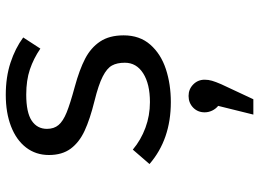

<svg xmlns="http://www.w3.org/2000/svg" viewBox="-135 -456 885 655"><g transform="rotate(-90 307.5 -128.5)"><path d="M421 -145.1Q421 -171.8 411.5 -189Q402.1 -206.2 374.1 -220.5Q346.2 -234.9 290.3 -248.7Q228.2 -264.1 189 -282.3Q149.7 -300.5 127.9 -329.7Q106.2 -359 106.2 -404.1Q106.2 -448.7 131.8 -482.1Q157.4 -515.4 203.8 -533.3Q250.3 -551.3 311.3 -551.3Q372.3 -551.3 421.3 -535.1Q470.3 -519 507.2 -491.8L469.2 -433.3Q435.4 -456.4 398.2 -469Q361 -481.5 312.3 -481.5Q251.3 -481.5 223.3 -462.8Q195.4 -444.1 195.4 -410.8Q195.4 -386.7 208.5 -371.3Q221.5 -355.9 251 -343.8Q280.5 -331.8 339 -315.9Q397.4 -300 434.9 -280.5Q472.3 -261 493.3 -229.5Q514.4 -197.9 514.4 -149.2Q514.4 -94.4 482.6 -58.2Q450.8 -22.1 399.2 -5.1Q347.7 11.8 286.7 11.8Q159.5 11.8 75.4 -61L124.6 -117.9Q157.4 -90.3 199 -74.9Q240.5 -59.5 286.7 -59.5Q348.7 -59.5 384.9 -82.6Q421 -105.6 421 -145.1ZM363.1 127.2Q363.1 140 359.5 152.3Q355.9 164.6 347.7 183.6L296.4 293.3H244.1L273.8 173.3Q263.6 165.1 257.7 152.8Q251.8 140.5 251.8 127.2Q251.8 103.6 267.9 87.9Q284.1 72.3 307.7 72.3Q330.8 72.3 346.9 88.2Q363.1 104.1 363.1 127.2Z"/></g></svg>

Font: Fira Code
Style: Regular
Weight: 400
Designer: Carrois Corporate, Edenspiekermann AG, Nikita Prokopov
Foundry: Carrois Corporate, Edenspiekermann AG, Nikita Prokopov
Version: Version 5.002